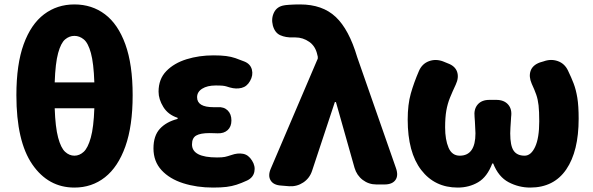

<svg xmlns="http://www.w3.org/2000/svg" viewBox="-20 -833 2678 867"><path d="M316 14Q198 14 126 -90.5Q54 -195 54 -403Q54 -543 87 -633.5Q120 -724 179 -768.5Q238 -813 316 -813Q395 -813 454 -768.5Q513 -724 546 -633Q579 -542 579 -403Q579 -264 546 -171.5Q513 -79 454 -32.5Q395 14 316 14ZM316 -130Q339 -130 358 -147.5Q377 -165 390 -211.5Q403 -258 406 -344H227Q230 -258 242.5 -211.5Q255 -165 274 -147.5Q293 -130 316 -130ZM227 -461H406Q403 -548 390.5 -593.5Q378 -639 358.5 -655Q339 -671 316 -671Q293 -671 274 -655Q255 -639 242.5 -593.5Q230 -548 227 -461Z M942 14Q869 14 807.5 -5.5Q746 -25 709.5 -64.5Q673 -104 673 -163Q673 -220 702 -251.5Q731 -283 782 -296V-301Q739 -315 717.5 -350Q696 -385 696 -419Q696 -476 731 -512Q766 -548 822.5 -565.5Q879 -583 944 -583Q978 -583 1001 -580Q1024 -577 1043 -570.5Q1062 -564 1084 -555Q1111 -544 1117.5 -518.5Q1124 -493 1109 -467Q1095 -442 1070.5 -436Q1046 -430 1018 -438Q1008 -441 1001.5 -443Q995 -445 985 -446Q975 -447 954 -447Q916 -447 893 -432.5Q870 -418 870 -394Q870 -349 944 -349Q951 -349 956.5 -349Q962 -349 963 -349Q991 -351 1008 -334.5Q1025 -318 1025 -289Q1025 -261 1008 -245.5Q991 -230 963 -231Q960 -231 947 -231.5Q934 -232 926 -232Q885 -232 866 -221Q847 -210 847 -181Q847 -122 960 -122Q984 -122 995.5 -124.5Q1007 -127 1025 -133Q1053 -143 1077.5 -138.5Q1102 -134 1118 -108Q1134 -83 1128.5 -57Q1123 -31 1096 -18Q1070 -6 1048.5 1Q1027 8 1002.5 11Q978 14 942 14Z M1389 -61Q1378 -28 1349.5 -9Q1321 10 1286 8L1250 5Q1215 3 1202 -18.5Q1189 -40 1203 -72L1413 -564Q1415 -566 1415 -570Q1415 -574 1415 -577L1413 -585Q1405 -624 1376.5 -644Q1348 -664 1314 -664Q1307 -664 1305.5 -664Q1304 -664 1303 -664Q1270 -663 1245.5 -674Q1221 -685 1212 -718Q1204 -750 1217.5 -777Q1231 -804 1264 -809Q1267 -810 1288 -811.5Q1309 -813 1335 -813Q1436 -813 1496 -756.5Q1556 -700 1593 -575L1768 -74Q1780 -40 1765.5 -20Q1751 0 1716 0H1680Q1645 0 1618 -20.5Q1591 -41 1581 -75L1497 -372H1492Z M2047 14Q1943 14 1882 -65.5Q1821 -145 1821 -293Q1821 -361 1835 -410.5Q1849 -460 1872 -513Q1886 -545 1916.5 -556.5Q1947 -568 1980 -556L2002 -547Q2035 -535 2044 -509Q2053 -483 2038 -451Q2023 -419 2012 -392Q2001 -365 1995.5 -334Q1990 -303 1990 -258Q1990 -202 2005.5 -166Q2021 -130 2056 -130Q2127 -130 2127 -231Q2127 -237 2126 -252.5Q2125 -268 2124.5 -284Q2124 -300 2123 -305Q2119 -340 2137 -361Q2155 -382 2190 -382H2221Q2256 -382 2274.5 -361Q2293 -340 2288 -305Q2288 -303 2287 -288.5Q2286 -274 2285 -257.5Q2284 -241 2284 -231Q2284 -175 2299.5 -152.5Q2315 -130 2349 -130Q2378 -130 2396.5 -170Q2415 -210 2415 -285Q2415 -330 2412 -357Q2409 -384 2401.5 -405.5Q2394 -427 2381 -455Q2367 -487 2376 -513Q2385 -539 2418 -551L2435 -556Q2468 -568 2499 -557Q2530 -546 2545 -514Q2560 -483 2570.5 -455.5Q2581 -428 2587 -391.5Q2593 -355 2593 -297Q2593 -150 2537 -68Q2481 14 2374 14Q2323 14 2277 -10Q2231 -34 2207 -95H2203Q2180 -34 2139 -10Q2098 14 2047 14Z"/></svg>

Font: Chiron GoRound TC H
Style: Regular
Weight: 900
Designer: Ryoko NISHIZUKA 西塚涼子 (kana, bopomofo & ideographs); Paul D. Hunt (Latin, Greek & Cyrillic); Sandoll Communications 산돌커뮤니
Foundry: Adobe
Version: Version 1.000;hotconv 1.1.1;makeotfexe 2.6.0